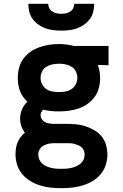

<svg xmlns="http://www.w3.org/2000/svg" viewBox="-20 -760 640 1003"><path d="M300 223Q272 223 244 220Q216 217 189 208.5Q162 200 138 185.5Q114 171 96 149.5Q78 128 69.5 101Q61 74 61 46Q61 30 63.5 14Q66 -2 72 -16.5Q78 -31 88 -44Q98 -57 110 -67Q98 -82 91.5 -101Q85 -120 85 -140Q85 -165 95 -188.5Q105 -212 123 -229Q110 -241 100 -255Q90 -269 84 -285.5Q78 -302 75.5 -319Q73 -336 73 -353Q73 -379 79.5 -405Q86 -431 101.5 -452.5Q117 -474 138.5 -489Q160 -504 185 -513Q210 -522 236 -526Q262 -530 288 -530Q305 -530 322.5 -528Q340 -526 358 -522L366 -520H547V-419L491 -421Q497 -405 500 -387.5Q503 -370 503 -353Q503 -327 496.5 -301Q490 -275 474.5 -254Q459 -233 437.5 -217.5Q416 -202 391 -193.5Q366 -185 340 -181.5Q314 -178 288 -178Q267 -178 246 -180Q225 -182 205 -187Q199 -181 195.5 -173.5Q192 -166 192 -158Q192 -147 198 -138Q204 -129 213 -123.5Q222 -118 232.5 -116Q243 -114 253 -113Q255 -113 256.5 -113Q258 -113 259 -113Q262 -113 265 -113Q268 -113 272 -113H328Q354 -113 379 -110.5Q404 -108 428 -100Q452 -92 474 -79Q496 -66 511.5 -46.5Q527 -27 534 -2Q541 23 541 48Q541 76 532 103Q523 130 505 151Q487 172 462.5 186.5Q438 201 411 209Q384 217 356 220Q328 223 300 223ZM288 -279Q305 -279 322 -282Q339 -285 353.5 -294.5Q368 -304 376 -320Q384 -336 384 -353Q384 -369 377.5 -384Q371 -399 358 -408.5Q345 -418 329.5 -422Q314 -426 298 -427H288Q288 -427 287.5 -427Q287 -427 287 -427Q270 -427 253 -423.5Q236 -420 221.5 -411Q207 -402 199.5 -386Q192 -370 192 -353Q192 -336 200 -320Q208 -304 222 -294.5Q236 -285 253.5 -282Q271 -279 288 -279ZM300 122Q314 122 327 121Q340 120 353 117Q366 114 378.5 108.5Q391 103 401 94.5Q411 86 416.5 74Q422 62 422 48Q422 38 418.5 28Q415 18 407.5 10.5Q400 3 390 -1Q380 -5 370 -8Q360 -11 349.5 -11.5Q339 -12 328 -12H272Q269 -12 266 -12Q263 -12 261 -12Q247 -12 233 -9Q219 -6 207 1Q195 8 187.5 20Q180 32 180 46Q180 60 185 72.5Q190 85 200 94Q210 103 222.5 108.5Q235 114 247.5 117Q260 120 273.5 121Q287 122 300 122ZM300 -600Q279 -600 258 -602.5Q237 -605 217.5 -612Q198 -619 180.5 -631.5Q163 -644 150.5 -661Q138 -678 133 -698.5Q128 -719 128 -740H232Q232 -728 237.5 -717Q243 -706 253.5 -699.5Q264 -693 276 -690.5Q288 -688 300 -688Q312 -688 324 -690.5Q336 -693 346.5 -699.5Q357 -706 362.5 -717Q368 -728 368 -740H472Q472 -719 467 -698.5Q462 -678 449.5 -661Q437 -644 419.5 -631.5Q402 -619 382.5 -612Q363 -605 342 -602.5Q321 -600 300 -600Z"/></svg>

Font: Zed Sans Extended
Style: Bold
Weight: 700
Width: 7
Designer: Belleve Invis
Foundry: Belleve Invis
Version: Version 1.0.0; ttfautohint (v1.8.4)